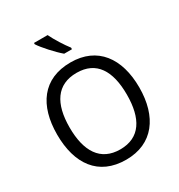

<svg xmlns="http://www.w3.org/2000/svg" viewBox="-219 -1101 1174 1258"><g transform="rotate(-30 367.5 -472.5)"><path d="M329 -955H226V-945C249 -908 319 -831 362 -795H421V-807C392 -844 350 -910 329 -955ZM678 -358C678 -580 571 -725 369 -725C158 -725 57 -578 57 -359C57 -138 158 10 368 10C571 10 678 -137 678 -358ZM151 -358C151 -538 219 -646 369 -646C518 -646 584 -538 584 -358C584 -178 518 -68 368 -68C219 -68 151 -178 151 -358Z"/></g></svg>

Font: Noto Sans Thai
Style: Regular
Weight: 400
Designer: Monotype Design Team
Foundry: Monotype Imaging Inc.
Version: Version 1.901